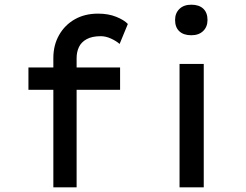

<svg xmlns="http://www.w3.org/2000/svg" viewBox="-20 -797 1045 817"><path d="M207 0V-550Q207 -605 231.5 -648Q256 -691 298.5 -715Q341 -739 397 -739Q441 -739 474.5 -725.5Q508 -712 524 -695L489 -610Q474 -623 452 -633Q430 -643 409 -643Q372 -643 349 -630.5Q326 -618 316 -597Q306 -576 306 -550V0H257Q246 0 234 0Q222 0 207 0ZM101 -415V-510H491V-415ZM744 0V-525H847V0ZM794 -647Q761 -647 743 -664Q725 -681 725 -712Q725 -741 743.5 -759Q762 -777 794 -777Q827 -777 845 -760Q863 -743 863 -712Q863 -683 844.5 -665Q826 -647 794 -647Z"/></svg>

Font: Lexend Giga
Style: Regular
Weight: 400
Designer: Bonnie Shaver-Troup, Thomas Jockin
Foundry: Lexend
Version: Version 1.007